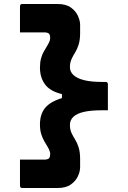

<svg xmlns="http://www.w3.org/2000/svg" viewBox="-20 -780 640 961"><path d="M180 -442Q180 -468 185.5 -488Q191 -508 199.5 -522.5Q208 -537 215.5 -549.5Q223 -562 228 -573Q229 -577 230 -581Q231 -585 231 -590Q231 -607 224 -612.5Q217 -618 199 -618Q174 -618 150 -618Q126 -618 101 -618H80Q80 -651 80 -683.5Q80 -716 80 -749Q80 -754 83 -757Q86 -760 91 -760H268Q310 -760 334.5 -742.5Q359 -725 370 -700.5Q381 -676 381 -657V-616Q381 -580 373.5 -556.5Q366 -533 355.5 -516.5Q345 -500 337.5 -483Q330 -466 330 -444Q330 -421 347.5 -404.5Q365 -388 400 -379Q435 -370 488 -370H509Q514 -370 517 -367Q520 -364 520 -359Q520 -326 520 -293.5Q520 -261 520 -228H488Q435 -228 400 -220Q365 -212 347.5 -195.5Q330 -179 330 -155Q330 -132 337.5 -115.5Q345 -99 355.5 -82.5Q366 -66 373.5 -42.5Q381 -19 381 17V58Q381 78 370 102Q359 126 334.5 143.5Q310 161 268 161H91Q86 161 83 158Q80 155 80 150Q80 117 80 84.5Q80 52 80 19H101Q126 19 150 19Q174 19 199 19Q217 19 224 13.5Q231 8 231 -9Q231 -11 231 -14Q231 -17 230 -19Q227 -31 219 -44Q211 -57 202 -72.5Q193 -88 186.5 -108.5Q180 -129 180 -157Q180 -208 205.5 -239.5Q231 -271 290 -289V-309Q231 -323 205.5 -357.5Q180 -392 180 -442Z"/></svg>

Font: Recursive Monospace ExtraBold
Style: Regular
Weight: 800
Version: Version 1.047